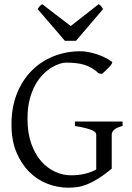

<svg xmlns="http://www.w3.org/2000/svg" viewBox="-20 -872 623 907"><path d="M508.8 -580.1Q512.2 -577.6 507.8 -570.6Q503.4 -563.5 495.4 -554.7Q487.3 -545.9 477.8 -537.4Q468.3 -528.8 461.9 -522.9L445.8 -525.9Q429.7 -541 412.6 -551Q395.5 -561 376.7 -566.4Q357.9 -571.8 336.9 -574Q315.9 -576.2 292 -576.2Q279.8 -576.2 261.5 -570.6Q243.2 -564.9 222.9 -552.5Q202.6 -540 182.6 -519.8Q162.6 -499.5 146.2 -470Q129.9 -440.4 119.9 -401.1Q109.9 -361.8 109.9 -311Q109.9 -243.2 127.9 -192.9Q146 -142.6 175.3 -109.6Q204.6 -76.7 241.2 -60.3Q277.8 -43.9 314.9 -43.9Q350.6 -43.9 380.6 -51Q410.6 -58.1 434.6 -71.3V-236.8Q434.6 -242.2 429.9 -247.3Q425.3 -252.4 413.8 -257.3Q402.3 -262.2 383.1 -267.1Q363.8 -272 334 -276.9V-297.9H559.1V-276.9Q531.2 -270 519.5 -259Q507.8 -248 507.8 -236.8V-75.2Q471.7 -45.4 443.1 -27.8Q414.6 -10.3 390.6 -0.7Q366.7 8.8 345.2 11.7Q323.7 14.6 301.8 14.6Q252.4 14.6 204.6 -3.7Q156.7 -22 118.9 -59.3Q81.1 -96.7 57.6 -152.6Q34.2 -208.5 34.2 -284.2Q34.2 -365.2 59.8 -429.4Q85.4 -493.7 129.9 -538.3Q174.3 -583 233.6 -606.4Q293 -629.9 359.9 -629.9Q376 -629.9 395.3 -626.5Q414.6 -623 434.6 -616.7Q454.6 -610.4 473.9 -601.1Q493.2 -591.8 508.8 -580.1ZM338.9 -679.2H286.6L157.7 -829.1Q161.1 -834 163.6 -837.4Q166 -840.8 168.2 -843.3Q170.4 -845.7 173.1 -847.7Q175.8 -849.6 179.7 -852.1L314 -749L445.8 -852.1Q454.1 -847.7 457.5 -843.3Q460.9 -838.9 466.8 -829.1Z"/></svg>

Font: Gentium Plus APac
Style: Regular
Weight: 400
Designer: J. Victor Gaultney, Annie Olsen, Iska Routamaa, Becca Hirsbrunner
Foundry: SIL International
Version: Version 5.000